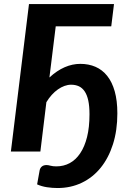

<svg xmlns="http://www.w3.org/2000/svg" viewBox="-20 -745 636 944"><path d="M257 73Q293 73 322.8 57Q352.5 41 374.2 8.8Q396 -23.5 408 -71.2Q420 -119 420 -183Q420 -223 414 -250.8Q408 -278.5 396.2 -295.8Q384.5 -313 367.8 -320.8Q351 -328.5 329.5 -328.5Q313.5 -328.5 297 -322.5Q280.5 -316.5 264.8 -305.5Q249 -294.5 234.5 -278.5Q220 -262.5 208 -242.5L178.5 0H33.5L122.5 -725H540.5L527 -615.5H254L223 -364Q260 -398 298 -414.5Q336 -431 375 -431Q416 -431 449.5 -416.5Q483 -402 507 -372Q531 -342 544 -296.2Q557 -250.5 557 -187.5Q557 -104 535.5 -36.2Q514 31.5 475.2 79.5Q436.5 127.5 382.2 153.5Q328 179.5 263 179.5Q237 179.5 210.8 175.5Q184.5 171.5 162.5 161.5L175 92Q177.5 80.5 186 73.5Q194.5 66.5 209 66.5Q217 66.5 228.5 69.8Q240 73 257 73Z"/></svg>

Font: Lato Heavy
Style: Italic
Weight: 800
Italic angle: -7°
Designer: Lukasz Dziedzic
Foundry: tyPoland Lukasz Dziedzic
Version: Version 2.007; 2014-02-27